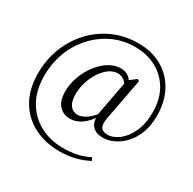

<svg xmlns="http://www.w3.org/2000/svg" viewBox="-188 -915 1288 1279"><g transform="rotate(30 456.0 -275.5)"><path d="M377 -55Q326 -55 292.5 -90Q259 -125 259 -198Q259 -255 279 -311Q299 -367 334 -413.5Q369 -460 413 -488Q457 -516 506 -516Q537 -516 560.5 -501Q584 -486 603 -452L584 -420Q569 -451 549.5 -464Q530 -477 503 -477Q469 -477 437.5 -454Q406 -431 381 -393Q356 -355 342 -308.5Q328 -262 328 -216Q328 -160 349.5 -131.5Q371 -103 407 -103Q433 -103 463.5 -120.5Q494 -138 539 -190L548 -178H546Q509 -117 466.5 -86Q424 -55 377 -55ZM630 -55Q578 -55 551 -82Q524 -109 525 -159L523 -168L579 -467L637 -511L651 -501L591 -186Q581 -134 594.5 -111Q608 -88 647 -88Q689 -88 732 -120.5Q775 -153 804.5 -215.5Q834 -278 834 -368Q834 -466 793 -537.5Q752 -609 680 -648Q608 -687 516 -687Q424 -687 345.5 -650Q267 -613 208.5 -548.5Q150 -484 118 -400Q86 -316 86 -220Q86 -106 132.5 -26Q179 54 258 95.5Q337 137 434 137Q494 137 542 126Q590 115 633 93L645 115Q596 141 540.5 154.5Q485 168 424 168Q315 168 228.5 124Q142 80 92 -5Q42 -90 42 -213Q42 -318 78 -409.5Q114 -501 178.5 -570.5Q243 -640 331 -679.5Q419 -719 523 -719Q628 -719 706 -674Q784 -629 827 -549Q870 -469 870 -362Q870 -286 848.5 -229Q827 -172 791 -133.5Q755 -95 712.5 -75Q670 -55 630 -55Z"/></g></svg>

Font: Noto Serif SC ExtraLight
Style: Regular
Weight: 400
Version: Version 2.002-H1;hotconv 1.1.0;makeotfexe 2.6.0